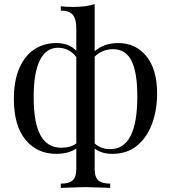

<svg xmlns="http://www.w3.org/2000/svg" viewBox="-20 -740 838 941"><path d="M750 -281Q750 -204 726.5 -137Q703 -70 654 -28Q605 14 530 14Q477 14 444 -12V88Q444 129 462.5 144.5Q481 160 520 160V181L499 180Q421 177 399 177Q377 177 299 180L278 181V160Q317 160 335.5 144.5Q354 129 354 88V-12Q316 14 255 14Q162 14 105 -55Q48 -124 48 -255Q48 -345 75 -406.5Q102 -468 149 -498.5Q196 -529 255 -529Q319 -529 354 -491V-600Q354 -646 337 -667Q320 -688 278 -688V-709Q310 -706 340 -706Q403 -706 444 -720V-489Q490 -529 559 -529Q645 -529 697.5 -464.5Q750 -400 750 -281ZM354 -37V-460Q337 -483 314 -494.5Q291 -506 265 -506Q206 -506 175.5 -445Q145 -384 145 -263Q145 -138 178.5 -77Q212 -16 280 -16Q326 -16 354 -37ZM653 -267Q653 -387 624 -443Q595 -499 534 -499Q508 -499 484.5 -489.5Q461 -480 444 -462V-37Q475 -9 520 -9Q653 -9 653 -267Z"/></svg>

Font: Myanmar April Display
Style: Regular
Weight: 400
Designer: Khon Soe Zaw Thu
Foundry: Myanmar OS
Version: Version 2.50 April 12, 2019